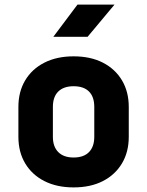

<svg xmlns="http://www.w3.org/2000/svg" viewBox="-20 -805 640 835"><path d="M300 10Q227 10 173 -17.5Q119 -45 89.5 -94.5Q60 -144 60 -210V-340Q60 -406 89.5 -455.5Q119 -505 173 -532.5Q227 -560 300 -560Q374 -560 427.5 -532.5Q481 -505 510.5 -455.5Q540 -406 540 -340V-210Q540 -144 510.5 -94.5Q481 -45 427.5 -17.5Q374 10 300 10ZM300 -120Q344 -120 367 -143.5Q390 -167 390 -210V-340Q390 -384 367 -407Q344 -430 300 -430Q257 -430 233.5 -407Q210 -384 210 -340V-210Q210 -167 233.5 -143.5Q257 -120 300 -120ZM212 -645 317 -785H478L361 -645Z"/></svg>

Font: JetBrains Mono NL ExtraBold
Style: Regular
Weight: 800
Designer: Philipp Nurullin, Konstantin Bulenkov
Foundry: JetBrains
Version: Version 2.304; ttfautohint (v1.8.4.7-5d5b)